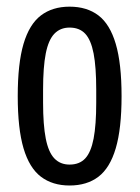

<svg xmlns="http://www.w3.org/2000/svg" viewBox="-20 -559 430 591"><path d="M194.1 12Q141.7 12 106 -15Q70.3 -42.1 52.4 -102.6Q34.6 -163.2 34.6 -263Q34.6 -363.4 52.4 -423.9Q70.3 -484.4 106 -511.5Q141.7 -538.5 194.1 -538.5Q247.5 -538.5 283 -511.5Q318.5 -484.4 336.3 -423.9Q354.2 -363.4 354.2 -263Q354.2 -163.2 336.3 -102.6Q318.5 -42.1 283 -15Q247.5 12 194.1 12ZM194.1 -52.4Q224.6 -52.4 242.3 -71.3Q260 -90.2 268.1 -132.3Q276.2 -174.4 276.2 -243.4V-282.6Q276.2 -352.6 268.1 -394.5Q260 -436.3 242.3 -455.2Q224.6 -474.1 194.1 -474.1Q165.6 -474.1 147.4 -455.2Q129.2 -436.3 120.9 -394.5Q112.6 -352.6 112.6 -282.6V-243.4Q112.6 -174.4 120.9 -132.3Q129.2 -90.2 147.4 -71.3Q165.6 -52.4 194.1 -52.4Z"/></svg>

Font: Archivo SemiBold ExtraCondensed
Style: Regular
Weight: 600
Width: 2
Version: Version 2.001